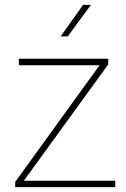

<svg xmlns="http://www.w3.org/2000/svg" viewBox="-20 -770 518 790"><path d="M454.1 -26.4V0H42.5V-21.5L389.6 -501.5H57.6V-528.3H425.3V-504.9L78.1 -26.4ZM229.5 -620.1 321.8 -750H354L258.8 -620.1Z"/></svg>

Font: Vazirmatn UI Thin
Style: Regular
Weight: 100
Designer: Saber Rastikerdar
Foundry: Saber Rastikerdar
Version: Version 33.003